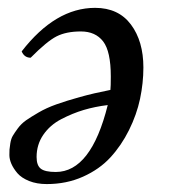

<svg xmlns="http://www.w3.org/2000/svg" viewBox="-20 -459 441 489"><path d="M73.2 -59.1Q73.2 -37.6 84 -29.3Q94.7 -21 122.1 -21Q211.9 -21 254.4 -191.4Q222.2 -187.5 193.4 -179Q164.6 -170.4 136 -155.5Q107.4 -140.6 90.3 -115.7Q73.2 -90.8 73.2 -59.1ZM261.2 -230Q262.2 -237.8 262.2 -264.2Q262.2 -328.1 242.7 -353.5Q223.1 -378.9 186 -378.9Q148.9 -378.9 124.3 -366.5Q99.6 -354 58.1 -312Q42 -312 35.2 -328.1Q121.1 -439 222.2 -439Q281.7 -439 313.5 -396.5Q345.2 -354 345.2 -287.1Q345.2 -247.6 336.7 -207.3Q328.1 -167 308.6 -127.7Q289.1 -88.4 261.2 -58.1Q233.4 -27.8 191.4 -9Q149.4 9.8 99.1 9.8Q73.7 9.8 54.2 2Q34.7 -5.9 24.4 -17.8Q14.2 -29.8 9 -41.7Q3.9 -53.7 3.9 -64Q3.9 -73.7 4.2 -78.1Q4.4 -82.5 6.3 -94.2Q8.3 -106 12.5 -113Q16.6 -120.1 25.4 -132.1Q34.2 -144 46.4 -152.6Q58.6 -161.1 78.4 -172.6Q98.1 -184.1 123.3 -193.1Q148.4 -202.1 183.6 -211.9Q218.8 -221.7 261.2 -230Z"/></svg>

Font: Linux Libertine G
Style: Italic
Weight: 400
Italic angle: -12°
Designer: Philipp H. Poll
Foundry: Philipp H. Poll
Version: Version 5.1.3